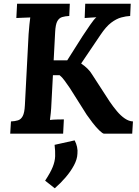

<svg xmlns="http://www.w3.org/2000/svg" viewBox="-20 -720 751 1034"><path d="M35 0 39 -66Q61 -67 77 -72Q93 -77 102.5 -95Q112 -113 114 -153L134 -536Q136 -563 138.5 -588Q141 -613 143 -626Q127 -625 103 -624.5Q79 -624 68 -623L72 -700H356L353 -634Q331 -633 314.5 -628Q298 -623 288.5 -605.5Q279 -588 277 -547L269 -395H342L425 -526Q445 -556 465.5 -586Q486 -616 499 -627Q483 -626 465 -625Q447 -624 436 -623L439 -700H684L681 -634Q659 -633 633 -626Q607 -619 579 -598Q551 -577 521 -532L417 -378Q436 -365 451 -350.5Q466 -336 476 -319L570 -174Q589 -146 609.5 -121.5Q630 -97 652 -82Q674 -67 696 -66L692 0H540Q532 -1 514.5 -18Q497 -35 478.5 -59Q460 -83 447 -102L356 -246Q343 -265 328.5 -285Q314 -305 301 -315Q300 -315 287 -315Q274 -315 265 -315L257 -164Q256 -137 253.5 -112Q251 -87 249 -74Q265 -76 289.5 -76.5Q314 -77 324 -77L320 0ZM275 294 223 253Q252 209 264 179Q276 149 277 121.5Q278 94 274 60L382 36Q391 53 395 71.5Q399 90 397 108Q396 137 378.5 170Q361 203 333.5 235Q306 267 275 294Z"/></svg>

Font: Lora
Style: Bold Italic
Weight: 700
Italic angle: -3°
Designer: Olga Karpushina, Alexei Vanyashin (Cyrillic)
Foundry: Cyreal
Version: Version 3.004